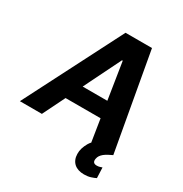

<svg xmlns="http://www.w3.org/2000/svg" viewBox="-230 -884 1187 1246"><g transform="rotate(30 363.0 -261.5)"><path d="M350.1 -727.3H548.3L678.3 0H678.6Q660.9 7.8 645.8 16.2Q630.7 24.5 619.1 33.7Q607.6 43 600.3 53.8Q593 64.6 590.9 77.4Q584.2 112.9 619 112.9Q631 112.9 640.6 109.9Q650.2 106.9 657.7 104.4L660.9 182.5Q646.7 190 624.8 196.9Q603 203.8 575.3 203.8Q551.8 203.8 533 197.6Q514.2 191.4 500.9 179.5Q487.6 167.6 480.1 150Q472.7 132.5 472.3 110.1Q471.6 88.4 478 67.1Q484.4 45.8 497.2 23.4Q501.1 17 505.3 11.2Q509.6 5.3 514.6 0H513.5L487.2 -165.8H224.8L143.1 0H-21.7ZM468.4 -285.9 425.1 -561.1H419.4L283.7 -285.9Z"/></g></svg>

Font: Inter P
Style: Bold Italic
Weight: 700
Italic angle: 9.39999°
Designer: Rasmus Andersson
Foundry: rsms
Version: Version 3.018;git-588b23468